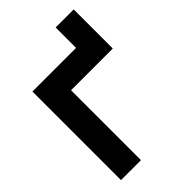

<svg xmlns="http://www.w3.org/2000/svg" viewBox="-234 -899 997 997"><g transform="rotate(-45 265.0 -400.0)"><path d="M368.5 -800.5H501V-513.5H194.5V0H48V-650.5H368.5Z"/></g></svg>

Font: Overused Grotesk
Style: Bold
Weight: 710
Version: Version 0.004